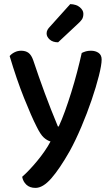

<svg xmlns="http://www.w3.org/2000/svg" viewBox="-20 -725 546 935"><path d="M158 -109Q133 -158 97 -248Q61 -338 27 -452Q36 -463 51 -470.5Q66 -478 83 -478Q105 -478 119 -467.5Q133 -457 142 -431Q169 -350 198 -271.5Q227 -193 262 -109H266Q281 -141 296.5 -184Q312 -227 327 -275Q342 -323 355 -372.5Q368 -422 378 -467Q388 -472 398.5 -475Q409 -478 423 -478Q445 -478 460 -467.5Q475 -457 475 -435Q475 -409 461.5 -355.5Q448 -302 426 -237.5Q404 -173 376 -107Q348 -41 320 10Q270 98 229.5 144Q189 190 153 190Q125 190 108.5 174.5Q92 159 88 136Q104 122 123 102Q142 82 161 59Q180 36 197 11.5Q214 -13 226 -36Q209 -41 193 -55.5Q177 -70 158 -109ZM322 -705Q352 -704 369 -689.5Q386 -675 386 -658Q386 -641 379 -630.5Q372 -620 355 -605L263 -519Q237 -519 222 -532.5Q207 -546 207 -562Q207 -572 211.5 -580Q216 -588 224 -596Z"/></svg>

Font: Baloo Chettan 2 Medium
Style: Regular
Weight: 500
Designer: Maithili Shingre, Unnati Kotecha and Ek Type
Foundry: Ek Type
Version: Version 1.640;hotconv 1.0.111;makeotfexe 2.5.65597; ttfautoh